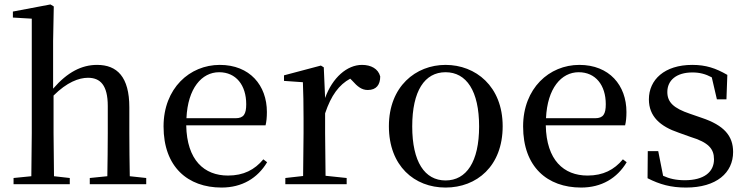

<svg xmlns="http://www.w3.org/2000/svg" viewBox="-20 -829 3363 864"><path d="M461 0H638V-28L564 -36C563 -91 562 -174 562 -230V-346C562 -483 507 -537 417 -537C348 -537 284 -505 219 -430V-644L222 -800L207 -809L38 -777V-750L123 -745V-230L121 -36L41 -28V0H294V-28L223 -36L221 -230V-399C281 -459 335 -479 376 -479C431 -479 465 -446 465 -352V-230C465 -174 464 -92 463 -36L384 -28V0Z M977 15C1069 15 1139 -27 1182 -99L1165 -112C1126 -65 1076 -39 1006 -39C899 -39 821 -108 818 -265H1175C1179 -281 1181 -301 1181 -325C1181 -445 1104 -537 969 -537C834 -537 716 -432 716 -260C716 -78 825 15 977 15ZM819 -297C825 -432 888 -504 966 -504C1042 -504 1088 -446 1088 -360C1088 -316 1077 -297 1040 -297Z M1443 -319C1470 -400 1506 -448 1556 -475L1565 -466C1589 -439 1608 -424 1635 -424C1674 -424 1691 -448 1691 -485C1682 -520 1649 -537 1609 -537C1542 -537 1476 -480 1443 -388L1437 -526L1424 -534L1258 -490V-465L1343 -459C1345 -410 1346 -363 1346 -295V-230L1344 -37L1264 -28V0H1540V-28L1445 -38L1443 -230Z M1985 15C2125 15 2242 -81 2242 -261C2242 -441 2120 -537 1985 -537C1851 -537 1730 -440 1730 -261C1730 -82 1845 15 1985 15ZM1985 -17C1891 -17 1835 -101 1835 -260C1835 -420 1891 -504 1985 -504C2079 -504 2136 -420 2136 -260C2136 -101 2079 -17 1985 -17Z M2595 15C2687 15 2757 -27 2800 -99L2783 -112C2744 -65 2694 -39 2624 -39C2517 -39 2439 -108 2436 -265H2793C2797 -281 2799 -301 2799 -325C2799 -445 2722 -537 2587 -537C2452 -537 2334 -432 2334 -260C2334 -78 2443 15 2595 15ZM2437 -297C2443 -432 2506 -504 2584 -504C2660 -504 2706 -446 2706 -360C2706 -316 2695 -297 2658 -297Z M3067 15C3205 15 3279 -52 3279 -145C3279 -217 3239 -265 3137 -299L3085 -317C3011 -342 2983 -369 2983 -415C2983 -467 3023 -503 3096 -503C3128 -503 3155 -496 3183 -481L3206 -382H3249L3253 -492C3201 -522 3157 -537 3095 -537C2970 -537 2900 -470 2900 -382C2900 -305 2951 -260 3034 -232L3087 -213C3169 -188 3193 -159 3193 -112C3193 -55 3148 -18 3062 -18C3022 -18 2992 -25 2964 -38L2942 -149H2895L2894 -27C2949 1 2999 15 3067 15Z"/></svg>

Font: Noto Serif TC Medium
Style: Regular
Weight: 500
Designer: Ryoko NISHIZUKA 西塚涼子 (kana & ideographs); Frank Grießhammer (Latin, Greek & Cyrillic); Wenlong ZHANG 张文龙 (bopomofo); San
Foundry: Adobe
Version: Version 2.001;hotconv 1.1.0;makeotfexe 2.6.0